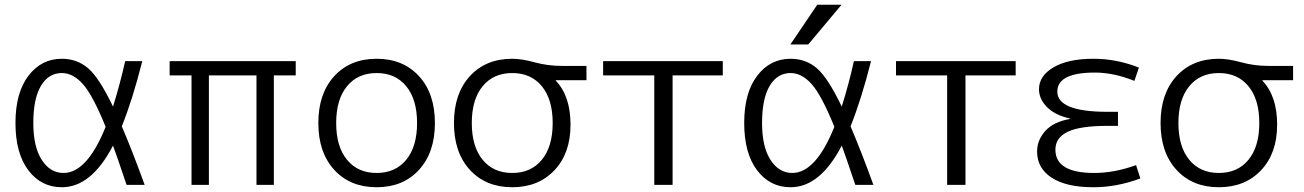

<svg xmlns="http://www.w3.org/2000/svg" viewBox="-20 -777 5480 807"><path d="M492 -246Q538 -138 588 0H512Q470 -125 455 -165Q364 10 240 10Q153 10 99 -61.5Q45 -133 45 -260Q45 -387 99.5 -458.5Q154 -530 240 -530Q304 -530 350.5 -490Q397 -450 455 -329Q485 -425 506 -520H578Q538 -361 492 -246ZM424 -244Q370 -377 328.5 -423.5Q287 -470 240 -470Q184 -470 152 -416Q120 -362 120 -260Q120 -160 155.5 -105Q191 -50 247 -50Q346 -50 424 -244Z M1058 -460H858V0H785V-460H693V-520H1223V-460H1131V0H1058Z M1687.5 -414.5Q1642 -470 1563 -470Q1484 -470 1438.5 -414.5Q1393 -359 1393 -260Q1393 -161 1438.5 -105.5Q1484 -50 1563 -50Q1642 -50 1687.5 -105.5Q1733 -161 1733 -260Q1733 -359 1687.5 -414.5ZM1741 -63Q1674 10 1563 10Q1452 10 1385 -63Q1318 -136 1318 -260Q1318 -384 1385 -457Q1452 -530 1563 -530Q1674 -530 1741 -457Q1808 -384 1808 -260Q1808 -136 1741 -63Z M2133 -530Q2173 -530 2227.5 -515Q2282 -500 2341 -500H2445V-440H2316V-438Q2378 -373 2378 -253Q2378 -133 2310.5 -61.5Q2243 10 2133 10Q2022 10 1955 -63Q1888 -136 1888 -260Q1888 -384 1955 -457Q2022 -530 2133 -530ZM2008.5 -105.5Q2054 -50 2133 -50Q2212 -50 2257.5 -105.5Q2303 -161 2303 -260Q2303 -359 2257.5 -414.5Q2212 -470 2133 -470Q2054 -470 2008.5 -414.5Q1963 -359 1963 -260Q1963 -161 2008.5 -105.5Z M2807 -460V0H2730V-460H2515V-520H3018V-460Z M3377 -590H3302L3415 -757H3517ZM3555 -246Q3601 -138 3651 0H3575Q3533 -125 3518 -165Q3427 10 3303 10Q3216 10 3162 -61.5Q3108 -133 3108 -260Q3108 -387 3162.5 -458.5Q3217 -530 3303 -530Q3367 -530 3413.5 -490Q3460 -450 3518 -329Q3548 -425 3569 -520H3641Q3601 -361 3555 -246ZM3487 -244Q3433 -377 3391.5 -423.5Q3350 -470 3303 -470Q3247 -470 3215 -416Q3183 -362 3183 -260Q3183 -160 3218.5 -105Q3254 -50 3310 -50Q3409 -50 3487 -244Z M4038 -460V0H3961V-460H3746V-520H4249V-460Z M4477 -277V-279Q4414 -293 4380.5 -327Q4347 -361 4347 -402Q4347 -458 4408 -494Q4469 -530 4576 -530Q4673 -530 4767 -493L4748 -437Q4661 -472 4582 -472Q4424 -472 4424 -392Q4424 -307 4636 -307H4679V-248H4636Q4519 -248 4467.5 -223Q4416 -198 4416 -148Q4416 -50 4579 -50Q4664 -50 4755 -83L4773 -27Q4674 10 4576 10Q4462 10 4400.5 -30Q4339 -70 4339 -140Q4339 -188 4373.5 -226.5Q4408 -265 4477 -277Z M5103 -530Q5143 -530 5197.5 -515Q5252 -500 5311 -500H5415V-440H5286V-438Q5348 -373 5348 -253Q5348 -133 5280.5 -61.5Q5213 10 5103 10Q4992 10 4925 -63Q4858 -136 4858 -260Q4858 -384 4925 -457Q4992 -530 5103 -530ZM4978.5 -105.5Q5024 -50 5103 -50Q5182 -50 5227.5 -105.5Q5273 -161 5273 -260Q5273 -359 5227.5 -414.5Q5182 -470 5103 -470Q5024 -470 4978.5 -414.5Q4933 -359 4933 -260Q4933 -161 4978.5 -105.5Z"/></svg>

Font: M PLUS 1p
Style: Regular
Weight: 400
Version: Version 1.062